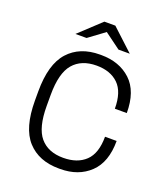

<svg xmlns="http://www.w3.org/2000/svg" viewBox="-159 -997 980 1119"><g transform="rotate(20 331.5 -437.5)"><path d="M599 -429H525Q525 -533 475.5 -581Q426 -629 340 -629Q246 -629 196 -570.5Q146 -512 146 -377V-309Q146 -174 195.5 -115.5Q245 -57 339 -57Q427 -57 477 -105Q527 -153 527 -256H599Q599 -124 528.5 -57Q458 10 345 10H337Q212 10 141.5 -67.5Q71 -145 71 -315V-371Q71 -540 141.5 -618Q212 -696 336 -696H344Q457 -696 528 -630Q599 -564 599 -429ZM328 -833 229 -760H160L294 -885H362L497 -760H427Z"/></g></svg>

Font: Chivo Light
Style: Regular
Weight: 300
Designer: Hector Gatti
Foundry: Omnibus-Type
Version: Version 1.007